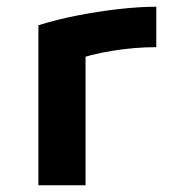

<svg xmlns="http://www.w3.org/2000/svg" viewBox="-20 -550 540 570"><path d="M94 -475Q148 -492 209.5 -504Q271 -516 332 -523Q393 -530 444 -530V-410Q380 -410 312.5 -399Q245 -388 199 -370L234 -435V0H94Z"/></svg>

Font: M PLUS 1 Code
Style: Bold
Weight: 700
Designer: Coji Morishita
Foundry: UNDERFOREST DESIGN
Version: Version 1.002